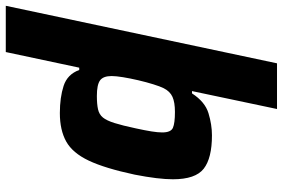

<svg xmlns="http://www.w3.org/2000/svg" viewBox="-203 -606 978 664"><g transform="rotate(90 286.0 -274.0)"><path d="M-26 195 173 -743H331L269 -449H277Q306 -494 345.5 -506Q385 -518 422 -518Q501 -518 537.5 -489.5Q574 -461 574 -383Q574 -358 570 -325Q566 -292 558 -251Q536 -148 509.5 -92Q483 -36 443.5 -14Q404 8 345 8Q291 8 251 -5Q211 -18 196 -59H188L134 195ZM286 -120Q314 -120 332 -124Q350 -128 360.5 -141Q371 -154 379.5 -181Q388 -208 398 -255Q405 -287 408.5 -309Q412 -331 412 -346Q412 -376 396 -383Q380 -390 341 -390Q308 -390 289 -381.5Q270 -373 259 -351Q253 -339 245.5 -315Q238 -291 231.5 -263Q225 -235 221 -210.5Q217 -186 217 -171Q217 -142 232 -131Q247 -120 286 -120Z"/></g></svg>

Font: Saira
Style: Bold Italic
Weight: 700
Italic angle: -12°
Designer: Hector Gatti with collaboration of the Omnibus-Type team
Foundry: Omnibus-Type
Version: Version 1.100; ttfautohint (v1.8.3)